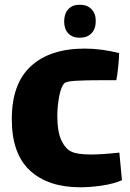

<svg xmlns="http://www.w3.org/2000/svg" viewBox="-20 -783 553 814"><path d="M497 -19Q460 -3 411 4Q362 11 320 11Q184 11 107 -60Q30 -131 30 -278Q30 -428 111 -502.5Q192 -577 339 -577Q409 -577 485 -558Q485 -538 481 -498.5Q477 -459 473 -443H410Q341 -443 301.5 -440.5Q262 -438 254 -431Q239 -417 231 -374.5Q223 -332 223 -293Q223 -225 240 -188.5Q257 -152 283 -140Q308 -128 366 -128Q412 -128 486 -136ZM318 -623Q287 -623 269.5 -641.5Q252 -660 252 -692Q252 -725 269.5 -744Q287 -763 318 -763Q349 -763 367.5 -744.5Q386 -726 386 -694Q386 -661 368 -642Q350 -623 318 -623Z"/></svg>

Font: Lalezar
Style: Regular
Weight: 400
Designer: Borna Izadpanah
Foundry: Borna Izadpanah
Version: Version 1.004